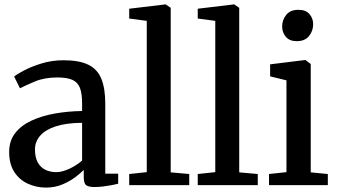

<svg xmlns="http://www.w3.org/2000/svg" viewBox="-20 -839 1530 870"><path d="M188.5 11Q144 11 105.8 -6.8Q67.5 -24.5 44.5 -60.2Q21.5 -96 21.5 -150.5Q21.5 -200.5 48.5 -235.5Q75.5 -270.5 122.2 -292.2Q169 -314 228.2 -324.5Q287.5 -335 352 -336V-370.5Q352 -414.5 342.5 -440Q333 -465.5 308.8 -476.8Q284.5 -488 239.5 -488Q181.5 -488 138 -469.8Q94.5 -451.5 70.5 -439L44 -492Q54.5 -501.5 87.8 -519.2Q121 -537 168.2 -551.5Q215.5 -566 267.5 -566Q338.5 -566 380 -545.8Q421.5 -525.5 439.2 -482Q457 -438.5 457 -369.5V-52H515.5V-6.5Q504.5 -3.5 486 0Q467.5 3.5 446.8 6Q426 8.5 408.5 8.5Q381.5 8.5 370.5 0.2Q359.5 -8 359.5 -37.5V-69Q347 -56 322.5 -37.2Q298 -18.5 264 -3.8Q230 11 188.5 11ZM235 -59Q261 -59 294 -74.2Q327 -89.5 352 -111.5V-282.5Q279 -282 231.8 -266.2Q184.5 -250.5 161.5 -223.5Q138.5 -196.5 138.5 -162.5Q138.5 -126 151 -103.2Q163.5 -80.5 185.2 -69.8Q207 -59 235 -59Z M645 -59V-744.5L565.5 -755V-799.5L729 -819H731L753.5 -803.5V-58L837.5 -50.5V0H565.5V-50.5Z M955.5 -59V-744.5L876 -755V-799.5L1039.5 -819H1041.5L1064 -803.5V-58L1148 -50.5V0H876V-50.5Z M1199 0V-50.5L1278 -59V-475L1204 -493V-547.5L1362 -567H1364.5L1388 -549V-58L1465.5 -50.5V0ZM1324 -652.5Q1292 -652.5 1275.2 -672.2Q1258.5 -692 1258.5 -719Q1258.5 -748.5 1276.8 -771.5Q1295 -794.5 1332 -794.5H1333Q1365.5 -794.5 1382.2 -775.2Q1399 -756 1399 -729Q1399 -699.5 1380.5 -676Q1362 -652.5 1325 -652.5Z"/></svg>

Font: Merriweather 20pt Medium
Style: Regular
Weight: 500
Version: Version 2.100